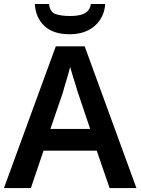

<svg xmlns="http://www.w3.org/2000/svg" viewBox="-20 -951 711 971"><path d="M439.5 -930.7C432.6 -878.9 383.3 -870.1 333 -870.1C304.2 -870.1 280.3 -873.5 261.2 -879.9C242.2 -886.2 231 -903.3 228 -930.7H156.2C158.7 -884.3 175.3 -847.2 205.1 -819.3C234.9 -791.5 277.3 -777.8 332 -777.8C384.8 -777.8 427.2 -792 459.5 -820.3C491.2 -848.6 508.8 -885.3 512.2 -930.7ZM669.9 0 408.2 -716.8H262.2L0 0H136.2L200.2 -189H469.2L534.2 0ZM436 -298.8H234.9L297.9 -482.9C303.2 -505.9 325.7 -574.2 335 -612.8C342.8 -580.6 366.7 -509.3 374 -482.9Z"/></svg>

Font: Noto Reveo Sans
Style: Regular
Weight: 600
Designer: Monotype Design Team
Foundry: Monotype Imaging Inc.
Version: Version 2.007